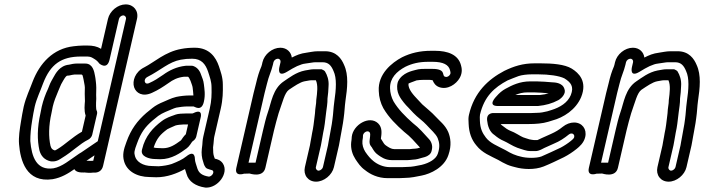

<svg xmlns="http://www.w3.org/2000/svg" viewBox="-20 -757 3202 873"><path d="M403.8 -25.3C394.2 -25.2 380.4 -25.5 373.2 -26L409.7 -50.8ZM448.7 -3 471.8 -103C483.2 -152.6 435.6 -122.5 435.6 -122.5L338.4 -56.5C331.5 -51.8 326.3 -44.5 324.5 -37L317.4 -6C306.5 41 384.4 24.8 387.1 24.7C387.1 24.7 438.3 42.2 448.7 -3ZM404 -26C394.2 -25.3 379.7 -25.1 371.8 -25.3L374.8 -38C374.8 -38 384.5 -88.5 338.7 -57.5C295.7 -28.5 262.9 1 222.9 8.3C145.5 19.3 123.9 -44.3 117.8 -115.6C117.7 -145.2 120.5 -174.7 126.3 -209.6L131.7 -241.6C133.4 -251.7 135.5 -261.9 137.8 -272C146.1 -308.1 163.3 -342.6 176.2 -378.6C209.2 -463.7 257.6 -500 348.4 -500H365.4C388.6 -500 391.9 -499.7 407.3 -490C419.9 -482.4 424.3 -477.6 431.4 -468.3C431.4 -468.3 466.8 -436.4 478.2 -486L520.9 -671C522.9 -679.6 532.3 -687 540.1 -687C548.5 -687 554.7 -678.8 552.9 -671ZM449.4 -6 602.9 -671C611.4 -707.7 587.4 -737 551.6 -737C515.3 -737 479.2 -706.9 470.9 -671L439.5 -535C421.2 -546.2 401.7 -550 377 -550H360C344.9 -550 327.7 -548.2 315.5 -546.8C220.2 -536.5 159.9 -467.9 128.2 -385.5C116.7 -353.2 98.1 -316.4 87.8 -272C85.2 -260.8 83 -249.6 81.1 -238.4L75.7 -206.4C69.5 -169.3 64 -133.5 66.6 -101.5C72.4 -29.8 98.2 75.7 219.8 57.7C259.5 50.7 290.2 31.7 318 12.2C325.9 23.3 436.2 51.1 449.4 -6ZM293.7 -462.9C250.9 -459 231.8 -421 223.6 -406.4L214.3 -389.9C205.3 -374 202.7 -362.2 198.3 -353.1C187.4 -330.5 176.7 -301.8 169.8 -272C167.6 -262.6 165.4 -251 164.1 -243.1C148.9 -176.3 148.8 -120.5 159.3 -73.2C165.7 -49.7 180.6 -29.8 210.5 -23.5C212 -23.2 214.1 -23 215.3 -23H220.3C240.6 -23 255.2 -34.8 261.3 -38.6C311.3 -68.7 341.5 -102.5 381.3 -122.1C390.5 -126.7 397.4 -136.1 399.2 -144L421.2 -239C422.5 -244.7 421.6 -250.6 419.3 -254.6C416 -260.4 416.2 -285.2 417.6 -307.1C417.6 -308.1 417.6 -309.5 417.6 -310.2C416.2 -329.3 419 -355.2 417 -373.9L415.8 -385.9C415.3 -391.1 414.7 -396.4 413.9 -401.3L412.2 -411.3C408.4 -433.2 401.6 -468 368 -468H328C317.7 -468 303.9 -465.6 293.7 -462.9ZM219.8 -272C225.3 -295.9 234.7 -319.2 244.2 -341.5C251.2 -356.3 254.7 -368.1 258.1 -374.1L267.4 -390.6C278.5 -410.3 283.6 -413 286.3 -413C297.9 -413 300.9 -416.2 317.9 -418H351.1C351.2 -418 352.7 -417.1 354.9 -415.6C359 -403.8 361.9 -384.6 364.8 -369.1L365.8 -359.6C365.3 -342.1 364.9 -318.2 366.2 -297.4C365.1 -280.2 361.4 -255.3 369.4 -231.4L352.5 -158.1C308 -132.7 277 -100.6 241.9 -79.4C237.7 -76.8 233 -74.1 229.8 -72.9C217.4 -76.4 213.2 -81.3 209.4 -94.8C200.9 -133.4 200.6 -184.4 214.3 -244C216.5 -253.3 217.6 -262.7 219.8 -272Z M672.5 -2C628.4 -2 600.4 -22.6 593.9 -46.5C588.9 -63 590.4 -71.7 602.9 -104.6C621 -155.3 641.1 -180.6 673.3 -208.7L699.1 -229.7C709.3 -237 721 -243.4 732.1 -248C756.1 -257.3 767.2 -263.9 781.8 -267.7C793.9 -270.3 817.8 -273 832 -273H860C864.4 -273 896.1 -247.4 906.9 -294C914.6 -327.5 909.2 -353.1 907 -373.9C905.1 -392.9 898.7 -403.9 895.5 -414C891.1 -427.9 882.3 -448.4 859.3 -456.7C857 -457.6 853.9 -458 851.7 -458H825.7C824.9 -458 823.6 -457.9 822.9 -457.8C783.1 -453.5 748.7 -436.5 722.1 -417C697.3 -400 682.6 -390.2 658.1 -379.2C636.1 -368.8 630.2 -397.7 650.1 -407.1C710.8 -437.8 747.8 -475.7 801.8 -485.5C819.7 -488.9 834 -490 854.1 -490C896.3 -490 914.8 -464.4 925.9 -431.8C933.8 -406.6 941.8 -387.2 941.8 -360.2C942.5 -328.1 942.4 -300.6 933.5 -262L904.4 -136C900.3 -118.3 901.1 -107.9 899.9 -98.4L897.7 -80.2C895.2 -59.9 897.4 -38.5 904.2 -20.1C905.5 -16.8 906.7 -6.4 915.2 4.7C922.2 13.7 944.9 14.4 948.3 19.6C954.9 29.8 941.3 45.8 929.6 46.1C897.7 40.9 884.7 29.4 877.7 10C872.1 -10 866.7 -19.9 866.1 -34.6C866.1 -34.6 867.5 -78.7 826.9 -45.7C809.8 -31.8 786.7 -21.5 760.5 -11.3C743.9 -5.9 722 -2.2 701.5 -1C691.3 -1 682.4 -2 672.5 -2ZM821.1 11.6C823.5 19 826.2 26.4 828 33.2C837.7 69.4 871 89.6 912.4 95.7C912.8 95.8 913.7 95.9 914.4 96C970.5 99.3 1021.8 29.9 993.4 -13.6C983.9 -28 969.3 -33.2 956.7 -35.6C956.1 -37.2 955 -41.1 952.9 -46.3C949.7 -55.3 948.7 -67.7 948.8 -87.1L950.8 -103.6C952.8 -118.7 952 -125.8 954.4 -136L983.5 -262C993.7 -306.1 993.8 -340.3 993.2 -371.8C993.2 -407.6 982.5 -432.8 975.2 -456.2C961.7 -495.5 933.1 -540 865.7 -540C843.7 -540 824.4 -538.5 803.7 -534.5C730.7 -521.4 681.2 -473.9 636.2 -451C593.7 -430.1 580.7 -388.2 589.8 -360.3C598.5 -334 628.1 -315.2 671.2 -335C699.8 -347.9 720.6 -361.7 745.7 -379C766.6 -394.4 786.8 -404.5 815.6 -408H835.1C838.2 -405.8 842.1 -399.8 846.3 -389.4C850.7 -375.7 855 -367.4 856 -358.1C857.3 -345.1 858.9 -334.9 859.4 -323H843.6C823.6 -323 799.2 -320.3 781 -316.3C754.9 -309.7 740.1 -300.5 722.9 -293.9C705 -286.6 687.5 -277.7 672.7 -265.7L645.1 -243.3C604.7 -208 575.7 -169.7 554.9 -111.4C542.3 -78 535.7 -52.8 544.2 -23.5C556.6 20.4 601.2 47.6 660.1 48C668.6 48.6 680.7 49 690.7 49C740.2 49 784.2 31.7 821.1 11.6ZM859.9 -242.9C857.1 -241.4 855.1 -241 852.6 -241H824.6C811.9 -241 790 -240.1 779.2 -236.2L768.3 -232.2C758.9 -228.7 736.1 -222.1 715 -205.9C677.1 -177.5 640.1 -139 626 -78L625.3 -75C618.3 -44.6 660.4 -34.3 682.8 -34C691.2 -33.3 699.7 -33 708.6 -33C761.2 -33 801 -61.9 828.6 -82.3C835 -87 839.5 -92.4 844.5 -99.2L852.4 -110.8C854 -113.1 855.3 -114.4 857.8 -116C865.4 -120.9 870.9 -129.4 872.4 -136L892 -221C892 -221 905.6 -265.4 859.9 -242.9ZM695.4 -84C689.4 -84 683.4 -84.9 678.7 -86.5C692.8 -128.5 709.3 -145.9 740.8 -169.4C744.3 -172 760.1 -178.3 777.6 -186.3C784.8 -188.9 805.3 -191 813.1 -191H835.1L824.9 -146.7C820.1 -142.2 815.2 -136.7 811.5 -131.2L804.4 -120.9C804.1 -120.5 803.8 -120.1 802 -118.2C775.8 -98.9 752.4 -83 720.2 -83C711.3 -83 703.5 -84 695.4 -84Z M1110 -17.4 1183.1 -334C1186.3 -348 1190.6 -362 1193.8 -376C1202 -411.6 1213.7 -431.9 1220.9 -463L1223.4 -474C1225.4 -482.6 1234.5 -490 1243.1 -490C1251.7 -490 1257.4 -482.6 1255.4 -474L1250.1 -451C1250.1 -451 1238.3 -402.5 1284.7 -430.5C1302.6 -441.3 1315.9 -449.5 1330.8 -456.3C1351.2 -464.1 1352.8 -465.9 1370.1 -468.2C1387.5 -470.1 1403.4 -474 1414.4 -474H1446.4C1474 -474 1486.4 -458.4 1496.5 -434C1511.8 -401.8 1508.6 -352.5 1499.9 -293.8C1495.7 -263.8 1495.5 -240.8 1491.7 -214.8L1488.6 -192.7C1487.7 -186 1486.6 -180.1 1485.4 -175C1484 -168.8 1483.6 -163 1482 -156C1480.4 -149.2 1479.9 -142.6 1478.2 -135C1474.9 -121 1473.4 -105.5 1471.2 -96L1448.3 3C1446.6 10.6 1436.4 19 1428.6 19C1420.9 19 1414.5 10.6 1416.3 3L1439.2 -96C1442.4 -110.2 1444.1 -125.9 1446.2 -135C1447.6 -141.2 1448.8 -148.4 1449.4 -153.5C1456 -182.6 1458.2 -206.7 1461.1 -230.8L1463.3 -248.8C1464.9 -261.9 1469.7 -288.5 1469.1 -309.5C1471.5 -328 1473.5 -347.2 1473.8 -364.3C1476.4 -393.3 1467.5 -416.2 1457.9 -432C1455.9 -435.5 1448.4 -439.7 1442.5 -442H1406C1400.9 -442 1396.2 -441.6 1390.4 -440.6L1367.1 -436.6C1325.9 -428.7 1293.9 -402.7 1271.2 -387.7C1220 -354 1213.5 -290 1198.2 -247.1C1190 -224 1181.7 -189.5 1175.6 -163L1142 -17.4C1131.8 -17.7 1119.5 -17.7 1110 -17.4ZM1396.2 -135C1392.9 -120.9 1391.3 -105.2 1389.2 -96L1366.3 3C1358.1 38.6 1380.8 69 1417.1 69C1453.2 69 1490.1 38.7 1498.3 3L1521.2 -96C1524.5 -110.4 1526.1 -126 1528.2 -135C1530 -142.9 1531 -148.2 1532.3 -157.2C1533.8 -164 1534.7 -168.5 1535.7 -176.4C1537 -182.2 1538.4 -189.9 1539.4 -197.3L1542.5 -219.2C1546.9 -248.8 1547.1 -272.5 1550.7 -298.2C1559.4 -357.1 1565.9 -415.7 1544.4 -462C1533.1 -489.1 1510.2 -524 1458 -524H1426C1405.5 -524 1388.1 -519.2 1375.5 -517.8C1344.9 -513.9 1328.7 -506.2 1306.8 -495.3C1304 -519.6 1284.5 -540 1254.7 -540C1218.3 -540 1181.8 -510.4 1173.4 -474L1170.9 -463C1169.9 -458.7 1168.9 -455.8 1168.5 -454.9C1158.2 -431.1 1151.9 -410.7 1143.9 -376.6C1140.3 -363.6 1136.3 -348 1133.1 -334L1054.6 6C1044.8 48.4 1089.2 32.8 1089.2 32.8C1096.3 32.8 1103 32.6 1114.6 32C1116.3 32.1 1175.8 53 1186.6 6L1225.6 -163C1231.2 -186.9 1240.1 -219.3 1246.7 -241.7C1266 -296.3 1274 -334.1 1293.4 -348.7C1318.8 -365.5 1343.8 -383.4 1365.1 -387.4L1387.6 -391.4C1390.2 -391.8 1392.9 -392 1394.5 -392H1416.3C1426.6 -369.3 1422.4 -336.6 1418 -302.5C1417.8 -301.4 1417.7 -299.5 1417.8 -298.1C1418.4 -287.2 1412.9 -265.4 1412.2 -241.9L1410.2 -225.2C1407.2 -200.5 1404.6 -176 1399.1 -152C1397.8 -146.4 1397.6 -141.4 1396.2 -135Z M1807.3 3H1753.3C1722.8 3 1695.8 -9.8 1677.9 -24.6C1663.4 -36.5 1654.2 -47.5 1641 -66.6C1631.4 -82 1626.3 -99.2 1627.9 -116.6C1630.2 -127.8 1630.5 -136 1630.5 -142.1C1633.1 -155.6 1650.7 -164.9 1659.3 -156.8C1664.4 -151.9 1664.3 -147.1 1660.7 -119.7C1657.9 -98.3 1668.3 -90.8 1670.1 -88C1677.3 -75.8 1684.3 -62.4 1699.5 -52.4C1710.2 -45 1730.2 -29 1760.7 -29H1833.7C1841.3 -29 1849.7 -30.4 1856.5 -31C1874.1 -31.3 1887.5 -36.3 1897 -39L1912.3 -43.1C1925.6 -47.2 1939 -56.1 1942.2 -70L1943.8 -77C1948.1 -95.7 1940.5 -114.3 1930.1 -125C1908.4 -148.8 1886 -175.4 1856.8 -197.6C1822.4 -228 1790.6 -259.8 1769.1 -296.5C1759.7 -314.3 1753.9 -334.7 1753.5 -356.1C1752.6 -402 1783.5 -432.2 1823.2 -453.4C1853.1 -468 1885 -476 1927.9 -476H1946.9C1996 -476 2019.7 -462.1 2025.9 -438.8C2029.1 -427 2029.2 -423.4 2026.4 -418.4C2022 -410.6 2013.1 -404.8 2003.6 -408.2C1998.4 -410.1 1997.9 -410.8 1994.3 -424.2C1989.5 -441.9 1964 -444 1939.5 -444H1920.5C1905.7 -444 1886.3 -444.2 1868.4 -438.7C1856.5 -435 1809.5 -427.3 1790.1 -387.1C1789.2 -385.1 1788.3 -382.6 1788 -381C1777.8 -337 1803.2 -307.4 1815.6 -291.3C1822.1 -282.9 1830.2 -274 1837 -267.6L1859.1 -244C1878.8 -223 1903.5 -206.8 1919.1 -189.3C1939.5 -166.5 1960.9 -149.5 1969.9 -129.4C1977.8 -109.6 1981.5 -89.3 1970.5 -57.7C1962.7 -34.1 1932.8 -16 1897.2 -7.4C1873 -2.7 1854.6 2 1830.5 2C1822.6 2 1814.5 3 1807.3 3ZM1844.1 -79H1772.2C1759.7 -79 1747.2 -86.8 1734.7 -95.6C1727.8 -100.1 1723.2 -107.6 1715.9 -120.1C1713.9 -123.2 1713.2 -124.2 1711.9 -126.5C1714.6 -146.8 1720.2 -176.2 1699.2 -196.2C1659.5 -233.8 1585.6 -189.9 1579.4 -135.1C1578.7 -129.3 1579 -121.3 1577.6 -115C1577.4 -114.3 1577.2 -113 1577 -112.1C1573.4 -79.9 1583 -53.8 1596 -33.4C1608.3 -15.4 1618.8 1.9 1640.6 17.1C1662.5 34.9 1697.9 53 1741.8 53H1795.8C1803.6 53 1811.4 52.7 1820 52C1849.3 51.8 1875.5 45.5 1896.3 41.5C1938.6 33.4 2000.2 4.2 2018.9 -52.3C2034.5 -96.9 2028.4 -131.4 2018.1 -156.6C2003.9 -189.3 1977.9 -207.7 1960.9 -226.7C1942.1 -247.7 1919.2 -264.5 1900 -282.4L1877.9 -306C1861.9 -323.1 1834.9 -350.8 1837.2 -376.6C1841 -379.6 1854.1 -383.8 1874.1 -391.5C1879.4 -392.8 1897.3 -394 1909 -394H1928C1935.9 -394 1940 -393.5 1947.3 -392C1951.1 -381.2 1959.6 -367 1976.9 -360.8C2014.9 -347.1 2054.1 -374 2070.2 -402.6C2084.7 -428.4 2078.9 -449.8 2075.8 -461.2C2063 -508.9 2015.3 -526 1958.4 -526H1939.4C1889.5 -526 1847.5 -516 1808.2 -496.7C1761.2 -471.9 1697.6 -420.5 1702.2 -343.3C1702.9 -314.8 1710.6 -288.1 1722.7 -265.5C1748 -221.9 1783.1 -188.1 1818.4 -156.8C1818.7 -156.6 1819.1 -156.2 1819.5 -156C1846.2 -135.8 1865.3 -112.8 1888.8 -87C1889.7 -86.1 1889.1 -86.8 1889.9 -85.8C1879.7 -82.8 1873.7 -81 1866.7 -81C1858.7 -81 1853.9 -79.9 1844.1 -79Z M2547.8 -337C2548.9 -341.9 2548.2 -347.5 2546.9 -350.6C2538.8 -383.9 2496.4 -382 2489.3 -382.8C2478.2 -384.3 2433.8 -387 2419.3 -387H2391.3C2343.3 -387 2308.5 -369.7 2278.3 -353.2C2263.2 -345 2250 -333.8 2236.9 -318.6C2236.9 -318.6 2192.9 -275 2243.5 -275L2424.5 -275C2425.3 -275 2426.4 -275.1 2427 -275.1C2461.4 -278.5 2490 -286.5 2518.5 -301.6C2526.2 -305.6 2543.6 -318.9 2547.8 -337ZM2474.7 -332.7C2464.1 -329.4 2452.1 -326.8 2434.8 -325L2323 -325C2339.1 -332 2355.9 -337 2379.8 -337H2407.8C2419.3 -337 2467.5 -334.1 2474.7 -332.7ZM2396.1 -243H2226.1C2226.1 -243 2191.1 -246.4 2194.8 -210.1C2197.3 -185.8 2205.3 -157.4 2228.9 -142.6C2241.3 -132.1 2254.7 -122.7 2271.9 -115.6C2284.9 -110.3 2310.8 -92.9 2331.8 -85.3C2337.5 -83.2 2342.9 -81.4 2347.5 -80L2363.3 -75C2372.5 -72.1 2380.8 -70 2396.2 -70H2415.2C2431.6 -70 2449.2 -81.7 2455.7 -84.6L2497.5 -103.4C2525.3 -114.8 2546.3 -129.1 2566.2 -145.3C2570.7 -148.9 2573.5 -150 2578.6 -150C2587.2 -150 2592.9 -142.6 2590.9 -134C2589.7 -128.8 2586.9 -125.3 2575 -115.7C2562.4 -105.4 2543.7 -93.1 2529.5 -85.8C2500.2 -71.6 2470.4 -58.4 2442 -45.7C2418.3 -36.8 2372.5 -37.7 2346.8 -45.2L2332 -49.1C2319.5 -53.2 2306.7 -58.3 2297.8 -63.4L2278.1 -74.5C2238.4 -95.3 2208.8 -106 2189.1 -131.7C2173.5 -151.9 2163.2 -172.8 2162 -207.8C2161.2 -220.4 2161.6 -229.6 2162.5 -235.9C2182 -318.9 2227.8 -359.5 2287.7 -391.3C2300.3 -397.3 2321.3 -404.3 2337.6 -411C2351.5 -415.9 2376.1 -419 2398.7 -419H2426.7C2476.2 -419 2522.6 -412.4 2546.3 -400.6C2574.4 -383.1 2591.4 -364.3 2575.3 -324.5C2560.7 -289.7 2526.6 -268.9 2487.4 -256.7L2468.7 -250.9C2453.4 -247 2437.4 -244 2422.3 -244C2413.7 -244 2404.8 -243 2396.1 -243ZM2590.2 -200C2572.7 -200 2554.3 -193.1 2539 -180.7C2521.7 -166.6 2505.6 -157.1 2486.1 -148.4L2443.7 -129.4C2433 -124.6 2428.2 -121.7 2423.2 -120H2408.9C2399.6 -120.9 2397.9 -121.5 2387.1 -123.4L2372.5 -128C2368.4 -129.3 2363.9 -130.8 2358.5 -132.7C2347.4 -136.7 2322.6 -154.7 2299.7 -162.6C2288.6 -167.3 2276.5 -175.5 2266.1 -184.3C2262.5 -187.4 2259.6 -188.3 2256.2 -193H2384.6C2415 -193 2447.5 -195.4 2472.8 -203.3L2491.5 -209.1C2541.9 -222.3 2598.1 -257.8 2622.4 -315.5C2651.6 -387.4 2611.3 -425.5 2579.6 -445C2547.2 -464.9 2491 -469 2438.3 -469H2410.3C2356.6 -469 2316.2 -455.7 2272.9 -434.7C2199.8 -396.2 2135.9 -337.4 2112.3 -235C2109.2 -221.7 2109.7 -210.7 2110.8 -194.2C2112.3 -154.4 2123.9 -121.6 2145.9 -95.9C2172.8 -61.4 2209.7 -48.4 2245.9 -29.5L2265.1 -18.6C2277.9 -11.4 2293.5 -4.6 2308.1 -0.7L2322.9 3.2C2356.6 12.8 2409.9 16.6 2452 -0.1C2482.6 -12.3 2513 -27.2 2544 -42.2C2564.9 -52.9 2585.1 -66.4 2602.2 -80.3C2614.1 -89.9 2634.7 -106.9 2640.9 -134C2649.3 -170.4 2626.5 -200 2590.2 -200Z M2713 -17.4 2786.1 -334C2789.3 -348 2793.6 -362 2796.8 -376C2805 -411.6 2816.7 -431.9 2823.9 -463L2826.4 -474C2828.4 -482.6 2837.5 -490 2846.1 -490C2854.7 -490 2860.4 -482.6 2858.4 -474L2853.1 -451C2853.1 -451 2841.3 -402.5 2887.7 -430.5C2905.6 -441.3 2918.9 -449.5 2933.8 -456.3C2954.2 -464.1 2955.8 -465.9 2973.1 -468.2C2990.5 -470.1 3006.4 -474 3017.4 -474H3049.4C3077 -474 3089.4 -458.4 3099.5 -434C3114.8 -401.8 3111.6 -352.5 3102.9 -293.8C3098.7 -263.8 3098.5 -240.8 3094.7 -214.8L3091.6 -192.7C3090.7 -186 3089.6 -180.1 3088.4 -175C3087 -168.8 3086.6 -163 3085 -156C3083.4 -149.2 3082.9 -142.6 3081.2 -135C3077.9 -121 3076.4 -105.5 3074.2 -96L3051.3 3C3049.6 10.6 3039.4 19 3031.6 19C3023.9 19 3017.5 10.6 3019.3 3L3042.2 -96C3045.4 -110.2 3047.1 -125.9 3049.2 -135C3050.6 -141.2 3051.8 -148.4 3052.4 -153.5C3059 -182.6 3061.2 -206.7 3064.1 -230.8L3066.3 -248.8C3067.9 -261.9 3072.7 -288.5 3072.1 -309.5C3074.5 -328 3076.5 -347.2 3076.8 -364.3C3079.4 -393.3 3070.5 -416.2 3060.9 -432C3058.9 -435.5 3051.4 -439.7 3045.5 -442H3009C3003.9 -442 2999.2 -441.6 2993.4 -440.6L2970.1 -436.6C2928.9 -428.7 2896.9 -402.7 2874.2 -387.7C2823 -354 2816.5 -290 2801.2 -247.1C2793 -224 2784.7 -189.5 2778.6 -163L2745 -17.4C2734.8 -17.7 2722.5 -17.7 2713 -17.4ZM2999.2 -135C2995.9 -120.9 2994.3 -105.2 2992.2 -96L2969.3 3C2961.1 38.6 2983.8 69 3020.1 69C3056.2 69 3093.1 38.7 3101.3 3L3124.2 -96C3127.5 -110.4 3129.1 -126 3131.2 -135C3133 -142.9 3134 -148.2 3135.3 -157.2C3136.8 -164 3137.7 -168.5 3138.7 -176.4C3140 -182.2 3141.4 -189.9 3142.4 -197.3L3145.5 -219.2C3149.9 -248.8 3150.1 -272.5 3153.7 -298.2C3162.4 -357.1 3168.9 -415.7 3147.4 -462C3136.1 -489.1 3113.2 -524 3061 -524H3029C3008.5 -524 2991.1 -519.2 2978.5 -517.8C2947.9 -513.9 2931.7 -506.2 2909.8 -495.3C2907 -519.6 2887.5 -540 2857.7 -540C2821.3 -540 2784.8 -510.4 2776.4 -474L2773.9 -463C2772.9 -458.7 2771.9 -455.8 2771.5 -454.9C2761.2 -431.1 2754.9 -410.7 2746.9 -376.6C2743.3 -363.6 2739.3 -348 2736.1 -334L2657.6 6C2647.8 48.4 2692.2 32.8 2692.2 32.8C2699.3 32.8 2706 32.6 2717.6 32C2719.3 32.1 2778.8 53 2789.6 6L2828.6 -163C2834.2 -186.9 2843.1 -219.3 2849.7 -241.7C2869 -296.3 2877 -334.1 2896.4 -348.7C2921.8 -365.5 2946.8 -383.4 2968.1 -387.4L2990.6 -391.4C2993.2 -391.8 2995.9 -392 2997.5 -392H3019.3C3029.6 -369.3 3025.4 -336.6 3021 -302.5C3020.8 -301.4 3020.7 -299.5 3020.8 -298.1C3021.4 -287.2 3015.9 -265.4 3015.2 -241.9L3013.2 -225.2C3010.2 -200.5 3007.6 -176 3002.1 -152C3000.8 -146.4 3000.6 -141.4 2999.2 -135Z"/></svg>

Font: HoneyBee
Style: StrIt
Weight: 700
Foundry: Cannot Into Space Fonts
Version: Version 0.89